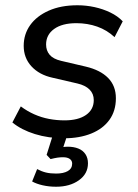

<svg xmlns="http://www.w3.org/2000/svg" viewBox="-20 -516 523 729"><path d="M224 9Q164 9 112.5 -7Q61 -23 27 -51L59 -112Q83 -94 110 -82Q137 -70 166 -64.5Q195 -59 225 -59Q277 -59 306.5 -79.5Q336 -100 336 -136Q336 -160 320 -176Q304 -192 274 -199L179 -221Q129 -232 99.5 -264Q70 -296 70 -342Q70 -386 94.5 -420.5Q119 -455 165 -475.5Q211 -496 274 -496Q307 -496 339 -489Q371 -482 399 -468.5Q427 -455 446 -435L415 -375Q386 -402 349 -415Q312 -428 270 -428Q216 -428 185.5 -406Q155 -384 155 -347Q155 -324 168.5 -308Q182 -292 212 -285L306 -263Q361 -250 390.5 -220Q420 -190 420 -143Q420 -95 395.5 -61Q371 -27 326.5 -9Q282 9 224 9ZM193 193Q166 193 142 187.5Q118 182 102 173L121 126Q138 135 154.5 139Q171 143 193 143Q221 143 237.5 133.5Q254 124 254 105Q254 94 245 87.5Q236 81 219 81Q209 81 198.5 82.5Q188 84 172 88L157 72L186 -20H241L216 56L191 48Q203 45 215 43Q227 41 237 41Q260 41 277.5 48Q295 55 304.5 69.5Q314 84 314 104Q314 144 279.5 168.5Q245 193 193 193Z"/></svg>

Font: Nunito Sans 12pt ExtraLight 12pt Medium
Style: Italic
Weight: 500
Italic angle: -9°
Version: Version 3.101;gftools[0.9.27]